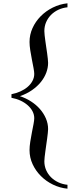

<svg xmlns="http://www.w3.org/2000/svg" viewBox="-20 -846 474 1152"><path d="M384.8 286.1Q339.4 281.7 298.1 261.7Q256.8 241.7 225.6 210.4Q194.3 179.2 175.8 139.4Q157.2 99.6 157.2 54.7Q157.2 32.7 161.6 4.4Q166 -23.9 171.4 -51.3Q176.8 -78.6 181.2 -101.8Q185.5 -125 185.5 -136.7Q185.5 -158.2 175.3 -178Q165 -197.8 146.7 -214.1Q128.4 -230.5 103.3 -242.2Q78.1 -253.9 48.8 -259.3V-280.8Q77.1 -286.1 102.1 -297.4Q127 -308.6 145.5 -324.5Q164.1 -340.3 174.8 -360.4Q185.5 -380.4 185.5 -402.8Q185.5 -414.6 181.2 -437.7Q176.8 -460.9 171.4 -488.5Q166 -516.1 161.6 -544.4Q157.2 -572.8 157.2 -594.2Q157.2 -637.7 175 -677.2Q192.9 -716.8 223.9 -748.3Q254.9 -779.8 296.4 -800.5Q337.9 -821.3 384.8 -826.2V-802.2Q355.5 -799.3 330.1 -787.4Q304.7 -775.4 286.1 -756.6Q267.6 -737.8 256.8 -713.1Q246.1 -688.5 246.1 -659.7Q246.1 -649.9 247.8 -634.5Q249.5 -619.1 252 -601.1Q254.4 -583 257.3 -564Q260.3 -544.9 262.7 -527.1Q265.1 -509.3 266.8 -493.9Q268.6 -478.5 268.6 -468.8Q268.6 -439.5 257.6 -409.9Q246.6 -380.4 225.1 -353.8Q203.6 -327.1 172.1 -305.2Q140.6 -283.2 99.6 -269Q135.3 -257.3 166 -237.5Q196.8 -217.8 219.5 -191.9Q242.2 -166 255.4 -135.3Q268.6 -104.5 268.6 -71.3Q268.6 -62.5 266.8 -47.1Q265.1 -31.7 262.7 -13.4Q260.3 4.9 257.3 24.9Q254.4 44.9 252 63.2Q249.5 81.5 247.8 96.9Q246.1 112.3 246.1 121.6Q246.1 149.9 256.8 174.6Q267.6 199.2 286.4 217.8Q305.2 236.3 330.3 248Q355.5 259.8 384.8 262.7Z"/></svg>

Font: XB Niloofar
Style: Regular
Weight: 400
Designer: Behnam
Foundry: Irmug
Version: Version 7.201 2008